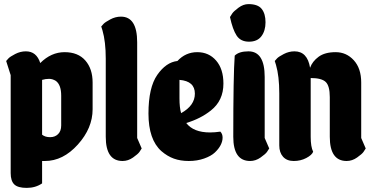

<svg xmlns="http://www.w3.org/2000/svg" viewBox="-20 -784 1822 935"><path d="M185 109Q153 131 110 131Q67 131 49.5 114Q32 97 32 59V-418L10 -487Q14 -492 21.5 -500Q29 -508 54 -521Q79 -534 106 -534Q158 -534 176 -477Q229 -530 294.5 -530Q360 -530 395.5 -489.5Q431 -449 431 -382V-252Q431 -160 359 -80Q287 0 199 0H185ZM185 -128Q200 -116 224 -116Q248 -116 263 -131Q278 -146 278 -173V-318Q278 -371 252 -390Q236 -400 219 -400Q202 -400 185 -395Z M495 -118V-498Q495 -581 479 -636L473 -655Q477 -660 484.5 -668Q492 -676 517 -689.5Q542 -703 569 -703Q648 -703 648 -578V-112L670 -61Q666 -54 659 -44Q652 -34 628 -17Q604 0 577 0Q495 0 495 -118Z M1053 -143Q1064 -132 1064 -114Q1064 -96 1054.5 -77.5Q1045 -59 1026.5 -41.5Q1008 -24 974 -12Q940 0 899.5 0Q859 0 827 -11.5Q795 -23 766 -48Q703 -104 703 -231Q703 -358 746 -419.5Q789 -481 844 -487Q884 -530 940.5 -530Q997 -530 1032.5 -489Q1068 -448 1068 -377Q1068 -294 1007 -246Q957 -206 887 -185Q922 -139 1003 -139Q1026 -139 1053 -143ZM929 -328Q929 -389 854 -395V-305Q854 -260 862 -233Q929 -270 929 -328Z M1198 0Q1116 0 1116 -118Q1116 -418 1123 -513Q1144 -534 1190 -534Q1269 -534 1269 -409V-112L1291 -61Q1287 -54 1280 -44Q1273 -34 1249 -17Q1225 0 1198 0ZM1100 -701Q1104 -708 1111 -718.5Q1118 -729 1141.5 -746.5Q1165 -764 1190 -764Q1236 -764 1254.5 -740.5Q1273 -717 1273 -675.5Q1273 -634 1253 -607.5Q1233 -581 1192.5 -581Q1152 -581 1132.5 -610.5Q1113 -640 1100 -701Z M1493 -118Q1493 -69 1505 -45Q1499 -29 1471.5 -14.5Q1444 0 1410.5 0Q1377 0 1358.5 -20.5Q1340 -41 1340 -76V-330Q1340 -413 1324 -468L1318 -487Q1322 -492 1329.5 -500Q1337 -508 1362 -521Q1387 -534 1414 -534Q1477 -534 1490 -454Q1501 -485 1531.5 -507.5Q1562 -530 1614.5 -530Q1667 -530 1703 -490.5Q1739 -451 1739 -382V-112L1761 -61Q1757 -54 1750 -44Q1743 -34 1719 -17Q1695 0 1668 0Q1586 0 1586 -118V-311Q1586 -366 1566 -385Q1546 -404 1493 -404Z"/></svg>

Font: Chela One
Style: Regular
Weight: 400
Designer: Miguel Hernandez
Foundry: LatinoType
Version: Version 1.001